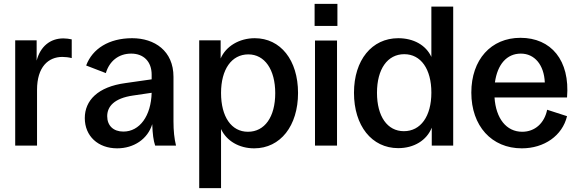

<svg xmlns="http://www.w3.org/2000/svg" viewBox="-20 -747 2962 985"><path d="M58 0H170V-286C170 -404 228 -455 300 -455C315 -455 332 -453 348 -449V-545C334 -548 320 -550 305 -550C238 -550 187 -509 168 -436V-540H58Z M581 14C667 14 738 -34 761 -110C763 -58 767 -27 776 0H883C874 -37 870 -76 870 -125V-353C870 -486 773 -551 658 -551C539 -551 454 -497 422 -411L523 -372C541 -433 588 -472 653 -472C717 -472 758 -431 758 -364V-340L625 -321C481 -302 415 -231 415 -141C415 -49 483 14 581 14ZM530 -151C530 -200 565 -243 663 -257L758 -271C755 -153 697 -72 613 -72C562 -72 530 -102 530 -151Z M1002 218H1114V-85C1142 -24 1207 14 1284 14C1419 14 1509 -102 1509 -270C1509 -439 1419 -551 1287 -551C1208 -551 1139 -510 1112 -447V-540H1002ZM1252 -71C1167 -71 1114 -148 1114 -270C1114 -391 1168 -468 1254 -468C1338 -468 1392 -390 1392 -269C1392 -147 1338 -71 1252 -71Z M1596 0H1709V-539H1596ZM1594 -614H1711V-727H1594Z M2023 13C2104 13 2169 -27 2195 -92V0H2305V-713H2193V-455C2165 -516 2101 -551 2023 -551C1888 -551 1796 -439 1796 -271C1796 -102 1887 13 2023 13ZM2052 -74C1967 -74 1914 -150 1914 -271C1914 -393 1968 -469 2054 -469C2139 -469 2193 -393 2193 -272C2193 -150 2138 -74 2052 -74Z M2657 14C2772 14 2865 -51 2889 -151L2787 -184C2773 -115 2724 -71 2659 -71C2578 -71 2524 -139 2517 -247H2889C2905 -438 2807 -553 2650 -553C2499 -553 2398 -441 2398 -272C2398 -101 2502 14 2657 14ZM2519 -324C2532 -417 2580 -472 2652 -472C2722 -472 2771 -415 2775 -324Z"/></svg>

Font: Ronzino Medium
Style: Regular
Weight: 500
Designer: Nunzio Mazzaferro
Foundry: Collletttivo
Version: Version 1.000;Glyphs 3.3 (3337)